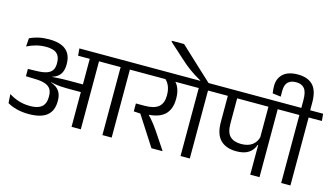

<svg xmlns="http://www.w3.org/2000/svg" viewBox="-96 -1225 2725 1562"><g transform="rotate(15 1266.0 -444.0)"><path d="M915.5 0V-593.5H837.5V0ZM1026.5 -572.5 1021.5 -632.5H725.5L732 -572.5ZM766.5 -572.5 761.5 -632.5H474L479.5 -572.5ZM577.5 0H655.5V-595H577.5ZM27.5 -128.5 32.5 -53.5Q67 -33 112.2 -21.5Q157.5 -10 213.5 -10Q315.5 -10 365.2 -50.2Q415 -90.5 415 -171V-179Q415 -217.5 400 -246Q385 -274.5 352.2 -292.5Q319.5 -310.5 266 -318L265 -344.5Q315 -347 346.8 -363.5Q378.5 -380 393 -408.8Q407.5 -437.5 407.5 -477.5V-484.5Q407.5 -533.5 387.8 -568.5Q368 -603.5 326 -622Q284 -640.5 217.5 -640.5Q169 -640.5 128.5 -631.2Q88 -622 56 -606L51 -535.5Q89 -555 128.5 -565Q168 -575 209.5 -575Q274 -575 301.8 -549.2Q329.5 -523.5 329.5 -473.5V-465.5Q329.5 -431.5 315.5 -409.8Q301.5 -388 270.2 -377.2Q239 -366.5 186.5 -365L112.5 -363V-301.5L191 -299Q242 -298 274 -287Q306 -276 321 -253.8Q336 -231.5 336 -196V-185.5Q336 -147.5 321.5 -123.2Q307 -99 278 -87.5Q249 -76 206 -76Q154.5 -76 111 -89.8Q67.5 -103.5 27.5 -128.5ZM260 -351V-311L322 -298.5L324 -307.5Q346 -302.5 365.8 -299.2Q385.5 -296 408.2 -294.2Q431 -292.5 461.5 -292.5H606V-357H460Q429 -357 406.5 -356.2Q384 -355.5 364 -354.2Q344 -353 321 -351L320 -358Z M1429.5 -572.5 1424 -632.5H987L991.5 -572.5ZM1342.5 0V-3.5L1244 -151Q1226 -177 1211.5 -196Q1197 -215 1181.2 -232.5Q1165.5 -250 1144.5 -271V-294L1034 -319V-252.5L1090 -249L1250.5 0ZM1282 -587.5H1196.5Q1229 -565.5 1245 -531.2Q1261 -497 1261 -450V-445Q1261 -381.5 1224.2 -350.2Q1187.5 -319 1107 -319H1034L1086 -255L1127.5 -255.5Q1237.5 -257 1289 -302.8Q1340.5 -348.5 1340.5 -438.5V-444Q1340.5 -491.5 1325.8 -528.5Q1311 -565.5 1282 -587.5Z M1573.5 0V-593.5H1495.5V0ZM1685 -572.5 1679.5 -632.5H1383.5L1390 -572.5ZM1185 -887.5V-879L1307 -769Q1330.5 -747 1352.2 -729.2Q1374 -711.5 1395.5 -695.8Q1417 -680 1440.8 -665.2Q1464.5 -650.5 1492 -635V-619.5H1566V-629Q1549.5 -644 1521.8 -669.8Q1494 -695.5 1460.8 -726.2Q1427.5 -757 1394.2 -788.2Q1361 -819.5 1332.8 -845.5Q1304.5 -871.5 1287.5 -887.5Z M2160.5 -593.5H2082.5V0H2160.5ZM2031 -572.5H2271.5L2266 -632.5H2025.5ZM1650.5 -572.5H2240.5L2235 -632.5H1645ZM1922.5 -154.5Q1989.5 -154.5 2027.2 -180.8Q2065 -207 2078 -249.5H2088L2083.5 -318.5Q2072.5 -273.5 2037.8 -247.8Q2003 -222 1944.5 -222Q1884 -222 1851.5 -253.2Q1819 -284.5 1819 -361.5V-593H1740.5V-353.5Q1740.5 -249.5 1788.2 -202Q1836 -154.5 1922.5 -154.5Z M2421 0V-593.5H2343V0ZM2532.5 -572.5 2527 -632.5H2231L2237.5 -572.5ZM2247 -888Q2167.5 -888 2125 -850.5Q2082.5 -813 2082.5 -747Q2082.5 -733.5 2083.8 -718.8Q2085 -704 2087.5 -686.5L2157.5 -677.5V-726.5Q2157.5 -776.5 2181 -800Q2204.5 -823.5 2249.5 -823.5Q2296.5 -823.5 2320 -795.2Q2343.5 -767 2343.5 -697V-623.5H2418V-698Q2418 -797 2374.8 -842.5Q2331.5 -888 2247 -888Z"/></g></svg>

Font: Anek Devanagari Medium
Style: Regular
Weight: 400
Version: Version 1.003